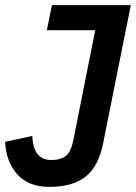

<svg xmlns="http://www.w3.org/2000/svg" viewBox="-20 -718 531 750"><path d="M491 -698 383 -159Q365 -68 314.5 -28Q264 12 173 12Q92 12 48 -36.5Q4 -85 0 -164L106 -187Q110 -93 180 -93Q218 -93 238 -109.5Q258 -126 267 -173L352 -600H163L183 -698Z"/></svg>

Font: IBM Plex Sans Condensed SemiBold
Style: Italic
Weight: 600
Width: 3
Italic angle: -11°
Designer: Mike Abbink, Paul van der Laan, Pieter van Rosmalen
Foundry: Bold Monday
Version: Version 1.3